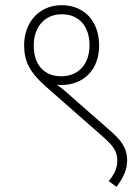

<svg xmlns="http://www.w3.org/2000/svg" viewBox="-20 -652 540 740"><path d="M73 -478C73 -415 95 -373 156 -319L379 -123C420 -87 432 -66 432 -32C432 -3 420 21 399 46L429 68C455 34 470 2 470 -33C470 -83 446 -112 405 -148L250 -284C233 -300 215 -314 199 -326C205 -325 210 -324 216 -324C301 -325 362 -381 362 -477C362 -575 300 -632 218 -632C128 -632 73 -563 73 -478ZM110 -477C110 -549 153 -597 218 -597C287 -597 325 -548 325 -478C325 -401 279 -358 216 -358C151 -358 110 -401 110 -477Z"/></svg>

Font: Noto Sans SemiCondensed ExtraLight
Style: Italic
Weight: 200
Width: 4
Italic angle: -12°
Designer: Monotype Design Team
Foundry: Monotype Imaging Inc.
Version: Version 2.013